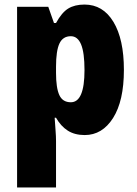

<svg xmlns="http://www.w3.org/2000/svg" viewBox="-20 -583 600 843"><path d="M351 -563Q432 -563 478 -487Q524 -411 524 -276Q524 -140 476.5 -65Q429 10 352 10Q308 10 277.5 -9.5Q247 -29 226 -66H220Q222 -34 224 -9Q226 16 226 36V240H55V-553H192L217 -482H226Q251 -528 279.5 -545.5Q308 -563 351 -563ZM291 -424Q256 -424 241 -392Q226 -360 226 -290V-263Q226 -197 240.5 -165.5Q255 -134 291 -134Q351 -134 351 -275Q351 -352 336 -388Q321 -424 291 -424Z"/></svg>

Font: Noto Sans Ethiopic Condensed Black
Style: Regular
Weight: 900
Width: 3
Designer: Monotype Design Team
Foundry: Monotype Imaging Inc.
Version: Version 2.102; ttfautohint (v1.8.4.7-5d5b)